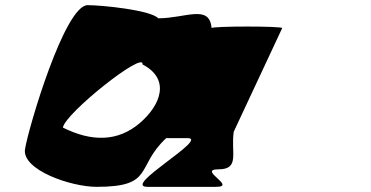

<svg xmlns="http://www.w3.org/2000/svg" viewBox="-20 -725 1438 745"><path d="M77 -146C65 -66 254 0 355 0C581 0 505 -78 625 -189H708C793 -189 451 0 552 0H818C902 0 743 -68 828 -68C912 -68 875 -133 887 -214L1075 -616C1076 -624 802 -624 801 -616C793 -710 700 -654 594 -654C565 -686 375 -705 320 -705C231 -705 90 -228 77 -146ZM224 -230C233 -286 542 -531 533 -475C641 -419 606 -319 522 -247C437 -175 336 -174 224 -230Z"/></svg>

Font: Ampere
Style: SCExtIta
Weight: 400
Version: Version 1